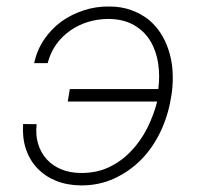

<svg xmlns="http://www.w3.org/2000/svg" viewBox="-20 -558 627 588"><path d="M313 -500Q358.4 -499.5 390.1 -481.2Q421.9 -462.9 440.4 -432.6Q458.5 -402.3 464.4 -363.8Q470.2 -325.2 464.8 -285.2H193.8L187.5 -247.1H461.4Q450.7 -205.1 430.7 -165.3Q410.6 -125.5 381.3 -95.2Q352.5 -64.5 314 -46.1Q275.4 -27.8 228 -28.3Q194.8 -28.3 168 -39.3Q141.1 -50.3 123 -70.3Q105 -90.3 96.7 -117.4Q88.4 -144.5 92.3 -177.7L50.8 -178.2Q47.9 -136.2 59.3 -101.8Q70.8 -67.4 94.2 -43Q117.7 -18.1 151.4 -4.4Q185.1 9.3 227.1 9.8Q283.2 10.3 330.1 -11.5Q377 -33.2 413.1 -69.8Q448.2 -106 471.2 -154.1Q494.1 -202.1 502.9 -254.4L506.3 -274.9Q510.7 -309.6 508.3 -343Q505.9 -376.5 495.6 -406.7Q486.8 -433.6 471.7 -456.8Q456.5 -480 435.5 -497.6Q412.1 -516.1 381.8 -527.1Q351.6 -538.1 314 -538.1Q273.4 -538.6 235.8 -526.1Q198.2 -513.7 167.5 -491.7Q136.7 -468.8 115 -436.8Q93.3 -404.8 84.5 -364.7H126Q134.3 -397 152.3 -422.1Q170.4 -447.3 195.8 -464.8Q220.2 -481.9 250.2 -491Q280.3 -500 313 -500Z"/></svg>

Font: Roboto Mono ExtraLight
Style: Italic
Weight: 250
Italic angle: -10°
Monospace: yes
Designer: Google
Version: Version 3.000